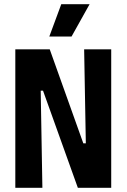

<svg xmlns="http://www.w3.org/2000/svg" viewBox="-20 -895 603 915"><path d="M53 0V-660H217L377 -212H389L381 -660H510V0H351L185 -463H174L182 0ZM321 -721H215L272 -875H407Z"/></svg>

Font: Bricolage Grotesque 24pt Condensed
Style: Bold
Weight: 700
Width: 3
Designer: Mathieu Triay
Foundry: Atelier Triay
Version: Version 1.001;gftools[0.9.33.dev8+g029e19f]